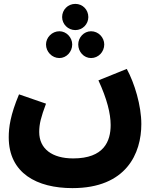

<svg xmlns="http://www.w3.org/2000/svg" viewBox="-20 -738 800 989"><path d="M368 -583C406 -583 435 -614 435 -650C435 -688 406 -718 368 -718C330 -718 300 -688 300 -650C300 -614 330 -583 368 -583ZM286 -439C322 -439 352 -471 352 -509C352 -545 322 -577 286 -577C248 -577 217 -545 217 -509C217 -471 248 -439 286 -439ZM449 -439C487 -439 517 -471 517 -509C517 -545 487 -577 449 -577C412 -577 383 -545 383 -509C383 -471 412 -439 449 -439ZM25 -31C25 155 171 231 353 231C631 231 708 52 708 -99C708 -194 673 -310 633 -383L487 -324C531 -229 550 -153 550 -94C550 -11 516 78 357 78C249 78 182 29 182 -58C182 -100 191 -134 217 -204L78 -252C33 -145 25 -81 25 -31Z"/></svg>

Font: Noto Sans Arabic UI Extra
Style: Regular
Weight: 800
Designer: Nadine Chahine - Monotype Design Team
Foundry: Monotype Imaging Inc.
Version: Version 1.900